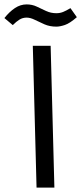

<svg xmlns="http://www.w3.org/2000/svg" viewBox="-77 -852 369 872"><path d="M89 0 72 -644H153L170 0ZM179 -731Q149 -731 125 -741.5Q101 -752 81 -762Q61 -772 44 -772Q26 -772 11.5 -763Q-3 -754 -19 -738L-57 -770Q-34 -799 -9 -815.5Q16 -832 44 -832Q69 -832 90 -822Q111 -812 132.5 -802Q154 -792 179 -792Q195 -792 209 -797.5Q223 -803 243 -815L272 -774Q240 -746 217.5 -738.5Q195 -731 179 -731Z"/></svg>

Font: Noto Sans Living
Style: Regular
Weight: 400
Designer: Monotype Design Team
Foundry: Monotype Imaging Inc.
Version: Version 2.013; ttfautohint (v1.8.4.7-5d5b)